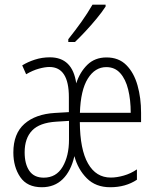

<svg xmlns="http://www.w3.org/2000/svg" viewBox="-20 -784 663 814"><path d="M431.6 -540.5Q483.4 -540.5 515.6 -508.1Q547.9 -475.6 563 -422.1Q578.1 -368.7 578.1 -305.7V-266.1H318.4Q319.3 -149.9 353.3 -90.6Q387.2 -31.2 449.7 -31.2Q475.1 -31.2 504.6 -39.6Q534.2 -47.9 560.5 -65.9V-22Q512.7 9.8 447.3 9.8Q385.7 9.8 347.9 -28.3Q310.1 -66.4 295.4 -122.1Q280.8 -58.6 245.8 -24.4Q210.9 9.8 157.2 9.8Q95.2 9.8 65.9 -33.2Q36.6 -76.2 36.6 -137.7Q36.6 -217.3 83.5 -258.8Q130.4 -300.3 212.9 -305.2L272 -308.6V-372.1Q272 -500 189.5 -500Q170.9 -500 145 -492.9Q119.1 -485.8 90.8 -469.2L74.2 -506.8Q97.7 -521.5 127.9 -531.2Q158.2 -541 191.4 -541Q287.6 -541 303.2 -430.7Q318.4 -478 350.3 -509.3Q382.3 -540.5 431.6 -540.5ZM430.7 -499.5Q382.8 -499.5 352.3 -450.7Q321.8 -401.9 318.8 -305.7H534.2Q534.2 -360.8 523.4 -404.5Q512.7 -448.2 489.7 -473.9Q466.8 -499.5 430.7 -499.5ZM272.5 -271.5 217.8 -268.1Q147.9 -263.7 116.2 -230.7Q84.5 -197.8 84.5 -138.2Q84.5 -88.4 104.5 -59.6Q124.5 -30.8 165.5 -30.8Q218.3 -30.8 245.4 -76.7Q272.5 -122.6 272.5 -191.4ZM427.7 -764.2V-756.3Q412.6 -732.9 389.6 -705.1Q366.7 -677.2 342 -650.9Q317.4 -624.5 297.9 -606H269.5V-617.7Q301.3 -657.7 325.9 -692.4Q350.6 -727.1 372.1 -764.2Z"/></svg>

Font: Open Sans Condensed Light
Style: Regular
Weight: 300
Width: 3
Designer: Monotype Design Team
Foundry: Monotype Imaging Inc.
Version: Version 3.003; ttfautohint (v1.8.4)